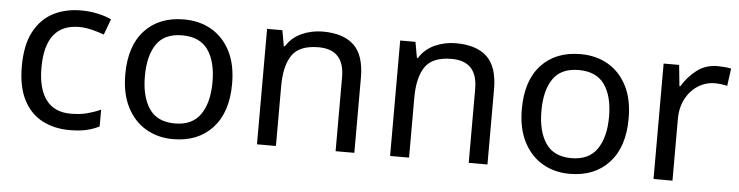

<svg xmlns="http://www.w3.org/2000/svg" viewBox="-40 -712 3418 888"><g transform="rotate(5 1669.5 -268.0)"><path d="M300 10Q229 10 173.5 -19Q118 -48 86.5 -109Q55 -170 55 -265Q55 -364 88 -426Q121 -488 177.5 -517Q234 -546 306 -546Q347 -546 385 -537.5Q423 -529 447 -517L420 -444Q396 -453 364 -461Q332 -469 304 -469Q146 -469 146 -266Q146 -169 184.5 -117.5Q223 -66 299 -66Q343 -66 376.5 -75Q410 -84 438 -97V-19Q411 -5 378.5 2.5Q346 10 300 10Z M1031 -269Q1031 -136 963.5 -63Q896 10 781 10Q710 10 654.5 -22.5Q599 -55 567 -117.5Q535 -180 535 -269Q535 -402 602 -474Q669 -546 784 -546Q857 -546 912.5 -513.5Q968 -481 999.5 -419.5Q1031 -358 1031 -269ZM626 -269Q626 -174 663.5 -118.5Q701 -63 783 -63Q864 -63 902 -118.5Q940 -174 940 -269Q940 -364 902 -418Q864 -472 782 -472Q700 -472 663 -418Q626 -364 626 -269Z M1428 -546Q1524 -546 1573 -499.5Q1622 -453 1622 -349V0H1535V-343Q1535 -472 1415 -472Q1326 -472 1292 -422Q1258 -372 1258 -278V0H1170V-536H1241L1254 -463H1259Q1285 -505 1331 -525.5Q1377 -546 1428 -546Z M2046 -546Q2142 -546 2191 -499.5Q2240 -453 2240 -349V0H2153V-343Q2153 -472 2033 -472Q1944 -472 1910 -422Q1876 -372 1876 -278V0H1788V-536H1859L1872 -463H1877Q1903 -505 1949 -525.5Q1995 -546 2046 -546Z M2872 -269Q2872 -136 2804.5 -63Q2737 10 2622 10Q2551 10 2495.5 -22.5Q2440 -55 2408 -117.5Q2376 -180 2376 -269Q2376 -402 2443 -474Q2510 -546 2625 -546Q2698 -546 2753.5 -513.5Q2809 -481 2840.5 -419.5Q2872 -358 2872 -269ZM2467 -269Q2467 -174 2504.5 -118.5Q2542 -63 2624 -63Q2705 -63 2743 -118.5Q2781 -174 2781 -269Q2781 -364 2743 -418Q2705 -472 2623 -472Q2541 -472 2504 -418Q2467 -364 2467 -269Z M3261 -546Q3276 -546 3293.5 -544.5Q3311 -543 3324 -540L3313 -459Q3300 -462 3284.5 -464Q3269 -466 3255 -466Q3214 -466 3178 -443.5Q3142 -421 3120.5 -380.5Q3099 -340 3099 -286V0H3011V-536H3083L3093 -438H3097Q3123 -482 3164 -514Q3205 -546 3261 -546Z"/></g></svg>

Font: Noto Sans Historical
Style: Regular
Weight: 400
Designer: Monotype Design Team
Foundry: Monotype Imaging Inc.
Version: Version 2.013; ttfautohint (v1.8.4.7-5d5b)